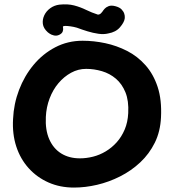

<svg xmlns="http://www.w3.org/2000/svg" viewBox="-20 -840 786 867"><path d="M314 7Q251 7 199 -16Q147 -39 109.5 -80.5Q72 -122 53.5 -178.5Q35 -235 39 -303Q42 -371 66 -434Q90 -497 131.5 -547Q173 -597 229.5 -626.5Q286 -656 353 -656Q404 -656 455.5 -645Q507 -634 554 -610Q601 -586 637 -545.5Q673 -505 692 -447Q711 -389 707 -310Q704 -246 679 -195.5Q654 -145 613.5 -107Q573 -69 522.5 -43.5Q472 -18 418.5 -5.5Q365 7 314 7ZM341 -125Q370 -125 400 -132.5Q430 -140 457.5 -156.5Q485 -173 507 -197.5Q529 -222 543 -255Q557 -288 559 -329Q562 -385 546.5 -423Q531 -461 503.5 -484.5Q476 -508 440.5 -518.5Q405 -529 369 -529Q333 -529 301 -511.5Q269 -494 244 -464.5Q219 -435 204 -395.5Q189 -356 187 -312Q184 -253 202.5 -211Q221 -169 256.5 -147Q292 -125 341 -125ZM248 -683Q236 -677 223.5 -680Q211 -683 203.5 -688.5Q196 -694 196 -694Q176 -712 173.5 -732Q171 -752 180 -771Q189 -790 207 -803Q225 -816 248 -819Q286 -823 314.5 -815.5Q343 -808 368.5 -795.5Q394 -783 422 -774Q430 -774 436 -780Q442 -786 447 -794Q447 -794 452.5 -800.5Q458 -807 470 -812Q482 -817 501 -812Q520 -807 529 -797.5Q538 -788 541 -778.5Q544 -769 543.5 -762Q543 -755 543 -755Q540 -738 521.5 -716.5Q503 -695 469 -689Q449 -684 424.5 -687.5Q400 -691 375.5 -698.5Q351 -706 327 -715Q313 -719 298.5 -721Q284 -723 274.5 -723Q265 -723 264 -719Q264 -719 265 -712.5Q266 -706 263 -697.5Q260 -689 248 -683Z"/></svg>

Font: Sour Gummy Black SemiBold
Style: Regular
Weight: 600
Version: Version 1.000